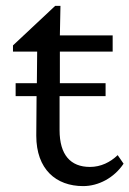

<svg xmlns="http://www.w3.org/2000/svg" viewBox="-20 -622 439 651"><path d="M399 -67 379 -96C354 -72 322 -56 285 -56C219 -56 182 -97 182 -181V-296H338V-340H183V-447H362V-502H183L185 -602H167L24 -468V-447H106L105 -340H33V-296H104L103 -162C103 -48 170 9 262 9C314 9 367 -19 399 -67Z"/></svg>

Font: TPK Tissa Web Quiz
Style: Regular
Weight: 400
Designer: Jacques Le Bailly, Suppakit Chalermlarp | Katatrad Co.,Ltd.
Foundry: Jacques Le Bailly, Cadson Demak Co.,Ltd.
Version: Version 5.000;Glyphs 3.1.2 (3151)